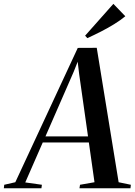

<svg xmlns="http://www.w3.org/2000/svg" viewBox="-92 -1002 720 1022"><path d="M-71.5 0 -69.5 -18.5 -10.5 -32 322 -747 423 -747.5 539.5 -32 604.5 -18.5 602.5 0H331L334 -18.5L411 -32L381 -243.5H135.5L42.5 -31L131 -18.5L128.5 0ZM150 -276H376.5L329.5 -606.5L321.5 -673.5L300.5 -620.5ZM373 -799 361 -812 511.5 -981.5 575 -915.5Q549 -894 515.8 -873.5Q482.5 -853 445.8 -834.2Q409 -815.5 373 -799Z"/></svg>

Font: Merriweather 144pt Medium
Style: Italic
Weight: 500
Italic angle: -7.8°
Version: Version 2.101